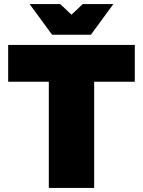

<svg xmlns="http://www.w3.org/2000/svg" viewBox="-20 -920 700 940"><path d="M219 0V-520H20V-700H640V-520H441V0ZM235 -750 125 -900H275L330 -848L385 -900H535L425 -750Z"/></svg>

Font: Golos Text ExtraBold
Style: Regular
Weight: 800
Designer: A.Korolkova, Vitaly Kuzmin
Foundry: ParaType Ltd
Version: Version 2.004